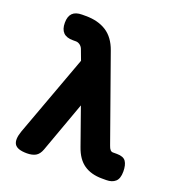

<svg xmlns="http://www.w3.org/2000/svg" viewBox="-134 -836 868 952"><g transform="rotate(20 300.0 -360.0)"><path d="M188 -37Q178 -10 160 0Q142 10 114 10Q63 10 49 -12.5Q35 -35 52 -83L210 -513L189 -569Q184 -581 174 -588Q164 -595 153 -595H137Q103 -595 86.5 -612Q70 -629 70 -663Q70 -697 86.5 -713.5Q103 -730 137 -730H157Q221 -730 265 -702Q309 -674 331 -612L489 -168Q494 -153 500 -146.5Q506 -140 514 -140H535Q570 -140 582.5 -121.5Q595 -103 595 -68Q595 -31 577.5 -15.5Q560 0 530 0H507Q450 0 412 -26Q374 -52 354 -110L285 -305Z"/></g></svg>

Font: Maple Mono NL ExtraBold
Style: Regular
Weight: 800
Monospace: yes
Designer: subframe7536
Version: Version 7.000